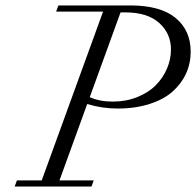

<svg xmlns="http://www.w3.org/2000/svg" viewBox="-20 -683 718 703"><path d="M33.7 0 42 -22.5H132.8L357.4 -640.6H185.5L193.8 -663.1H457Q567.4 -663.1 622.8 -617.4Q678.2 -571.8 678.2 -493.7Q678.2 -451.2 661.4 -414.1Q644.5 -377 612.3 -348.1Q580.1 -319.3 528.1 -302.5Q476.1 -285.6 411.1 -285.6Q353 -285.6 299.3 -302.2L197.8 -22.5H323.2L314.9 0ZM438 -637.7H421.4L308.6 -327.1Q345.2 -311 392.6 -311Q441.4 -311 482.4 -327.4Q523.4 -343.8 550 -370.6Q576.7 -397.5 591.3 -431.6Q606 -465.8 606 -502Q606 -560.1 563 -598.9Q520 -637.7 438 -637.7Z"/></svg>

Font: Elstob Light
Style: Italic
Weight: 300
Italic angle: -20°
Designer: Peter S. Baker
Version: Version 1.015